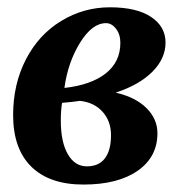

<svg xmlns="http://www.w3.org/2000/svg" viewBox="-20 -491 487 521"><path d="M407.2 -129.4Q407.2 -64.9 353.5 -27.6Q299.8 9.8 206.5 9.8Q114.3 9.8 64.9 -38.8Q15.6 -87.4 15.6 -178.7Q15.6 -262.7 50.3 -329.8Q85 -397 146 -434.1Q207 -471.2 278.3 -471.2Q350.6 -471.2 389.9 -445.1Q429.2 -418.9 429.2 -375.5Q429.2 -332 393.3 -296.1Q357.4 -260.3 293.9 -239.7Q348.1 -227.1 377.7 -197.5Q407.2 -168 407.2 -129.4ZM145 -163.6Q145 -105.5 164.1 -72.5Q183.1 -39.6 215.8 -39.6Q248 -39.6 264.6 -61.3Q281.2 -83 281.2 -124Q281.2 -162.6 258.1 -188Q234.9 -213.4 196.8 -217.3Q178.2 -214.4 148.4 -211.9Q145 -191.4 145 -163.6ZM154.8 -252.4Q226.6 -260.3 266.6 -291.5Q306.6 -322.8 306.6 -375Q306.6 -397.5 294.9 -412.8Q283.2 -428.2 267.6 -428.2Q230 -428.2 197 -374.8Q164.1 -321.3 154.8 -252.4Z"/></svg>

Font: Tinos
Style: Bold Italic
Weight: 700
Italic angle: -16.333°
Designer: Steve Matteson
Foundry: Monotype Imaging Inc.
Version: Version 1.23